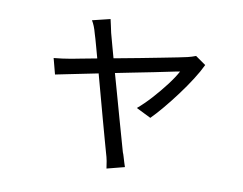

<svg xmlns="http://www.w3.org/2000/svg" viewBox="-77 -717 1153 911"><g transform="rotate(10 500.0 -261.0)"><path d="M385 -612Q388 -599 391.5 -583Q395 -567 399 -548Q405 -527 416.5 -483.5Q428 -440 444 -384Q460 -328 476.5 -268.5Q493 -209 508.5 -154Q524 -99 535.5 -58.5Q547 -18 552 0Q556 9 559.5 21.5Q563 34 567 46.5Q571 59 574 68L489 90Q487 73 483.5 54.5Q480 36 474 17Q469 0 457.5 -42Q446 -84 430.5 -140Q415 -196 399 -256Q383 -316 367.5 -372Q352 -428 340.5 -470.5Q329 -513 323 -531Q318 -550 312 -565Q306 -580 299 -591ZM865 -475Q850 -443 824.5 -403Q799 -363 768.5 -322Q738 -281 707.5 -244.5Q677 -208 652 -183L581 -218Q613 -245 646 -281.5Q679 -318 708 -356Q737 -394 753 -424Q744 -423 711.5 -416Q679 -409 631.5 -399.5Q584 -390 528 -379Q472 -368 415.5 -356.5Q359 -345 309 -335Q259 -325 222.5 -317.5Q186 -310 171 -307L151 -383Q172 -385 191.5 -387.5Q211 -390 234 -394Q244 -396 275.5 -402Q307 -408 352.5 -416.5Q398 -425 450 -434.5Q502 -444 554.5 -454Q607 -464 653 -473Q699 -482 732 -488.5Q765 -495 777 -498Q786 -500 796.5 -503.5Q807 -507 815 -510Z"/></g></svg>

Font: Noto Sans HK
Style: Regular
Weight: 400
Designer: Ryoko NISHIZUKA 西塚涼子 (kana, bopomofo & ideographs); Paul D. Hunt (Latin, Greek & Cyrillic); Sandoll Communications 산돌커뮤니
Foundry: Adobe
Version: Version 2.004-H2;hotconv 1.0.118;makeotfexe 2.5.65603